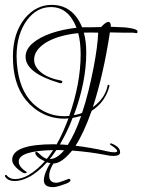

<svg xmlns="http://www.w3.org/2000/svg" viewBox="-49 -616 584 788"><path d="M11 127Q-16 127 -28 109Q-30 104 -27 103Q-24 100 -22 103Q-10 119 13 119Q39 119 67 103Q102 83 135 46Q96 28 96 11Q96 7 101 7Q105 8 117 19.5Q129 31 143 36Q150 28 156 19L169 0Q28 3 28 47Q28 69 58 88Q65 92 57 94Q56 94 55 94.5Q54 95 53 95Q48 95 42 91Q1 64 1 40Q1 -24 173 -24Q180 -24 183 -23Q197 -47 209 -74Q221 -101 232 -130Q228 -130 223.5 -129.5Q219 -129 215 -129Q145 -129 90 -173Q20 -229 7 -332Q4 -359 4 -384Q4 -481 54 -542Q100 -596 163 -596Q250 -596 288 -504H321Q340 -504 366 -505Q385 -526 396 -526Q406 -526 406 -506L455 -504Q473 -503 476 -502Q514 -497 515 -488Q516 -483 514 -481Q512 -479 504 -481Q499 -482 494 -482H453L402 -483Q376 -311 332 -176Q383 -213 393 -266Q394 -269 398 -268Q401 -266 400 -262Q383 -197 327 -161Q295 -70 261 -18Q292 -14 324.5 -8.5Q357 -3 391 5Q407 9 420 9Q432 9 432 4Q432 -4 404 -22Q401 -24 403 -26Q406 -29 409 -27Q444 -13 444 9Q444 24 416 24Q401 24 385 20Q317 7 247 2Q220 35 196 48Q190 51 183.5 53Q177 55 169 55Q159 55 144 50Q105 93 67 112Q37 127 11 127ZM235 -140Q282 -275 282 -392Q282 -444 272 -480Q186 -471 136 -439Q91 -409 91 -371Q91 -342 120 -318.5Q149 -295 203 -285L207 -282Q207 -271 193 -276Q56 -317 56 -383Q56 -414 85.5 -439Q115 -464 162.5 -480Q210 -496 265 -502Q232 -587 160 -587Q103 -587 63 -535Q19 -476 19 -385Q19 -359 23 -331Q37 -227 103 -177Q161 -133 235 -140ZM254 -143 271 -147Q279 -148 288 -153Q302 -195 313.5 -241Q325 -287 335 -338Q352 -427 354 -482Q323 -483 295 -482Q305 -448 305 -399Q305 -279 254 -143ZM229 -21Q243 -43 257 -72.5Q271 -102 284 -140L267 -136Q263 -135 258.5 -134Q254 -133 249 -132Q238 -102 224.5 -75Q211 -48 197 -23Q213 -23 229 -21ZM155 37Q185 36 214 1Q206 0 199 0H182L169 19Q162 29 155 37ZM168 152Q131 152 131 124Q131 105 144 78Q158 46 173 46L175 48Q153 79 153 106Q153 134 183 134Q191 134 212 126L233 118Q240 118 240 124Q240 133 210 142Q183 152 168 152Z"/></svg>

Font: Lovers Quarrel
Style: Regular
Weight: 400
Designer: Robert E. Leuschke
Foundry: Robert E. Leuschke
Version: Version 1.010; ttfautohint (v1.8.3)